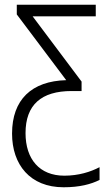

<svg xmlns="http://www.w3.org/2000/svg" viewBox="-20 -552 459 812"><path d="M249 240C317 240 365 227 401 209V155C363 175 312 191 252 191C147 191 88 121 88 11C88 -109 155 -167 283 -167H325V-207L118 -483H385V-532H51V-491L260 -213C114 -209 31 -131 31 13C31 144 107 240 249 240Z"/></svg>

Font: Noto Sans SemiCondensed Light
Style: Regular
Weight: 300
Width: 4
Designer: Monotype Design Team
Foundry: Monotype Imaging Inc.
Version: Version 2.013